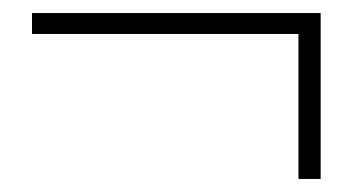

<svg xmlns="http://www.w3.org/2000/svg" viewBox="-20 -437 540 294"><path d="M437 -163V-385H29V-417H471V-163Z"/></svg>

Font: M PLUS 1 Code ExtraLight
Style: Regular
Weight: 250
Designer: Coji Morishita
Foundry: UNDERFOREST DESIGN
Version: Version 1.002